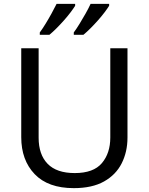

<svg xmlns="http://www.w3.org/2000/svg" viewBox="-20 -964 771 994"><path d="M640 -252Q640 -178 610 -118.5Q580 -59 518.5 -24.5Q457 10 362 10Q229 10 159.5 -62.5Q90 -135 90 -254V-714H180V-251Q180 -164 226.5 -116Q273 -68 367 -68Q464 -68 507.5 -119.5Q551 -171 551 -252V-714H640ZM545 -934Q537 -921 522 -901Q507 -881 487.5 -859Q468 -837 448.5 -817.5Q429 -798 412 -784H362V-796Q376 -815 392 -841Q408 -867 423.5 -894.5Q439 -922 449 -944H545ZM369 -934Q361 -921 346 -901Q331 -881 311.5 -859Q292 -837 272.5 -817.5Q253 -798 236 -784H186V-796Q200 -815 216 -841Q232 -867 247 -894.5Q262 -922 273 -944H369Z"/></svg>

Font: Noto Sans Thaana
Style: Regular
Weight: 400
Designer: Monotype Design Team
Foundry: Monotype Imaging Inc.
Version: Version 2.001